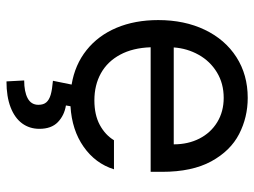

<svg xmlns="http://www.w3.org/2000/svg" viewBox="-116 -461 785 593"><g transform="rotate(90 276.5 -164.5)"><path d="M282.2 -537.1Q342.3 -537.1 394 -510.5Q445.8 -483.9 478.3 -424.6Q510.7 -365.2 510.7 -272.5V-237.3H126Q127.9 -182.1 148.9 -143.1Q169.9 -104 206.3 -83.7Q242.7 -63.5 290 -63.5Q335 -63.5 366 -80.3Q397 -97.2 413.1 -124H502.9Q484.9 -66.4 433.3 -30.3Q381.8 5.9 308.1 10.3L305.7 24.4Q336.4 29.3 357.2 49.3Q377.9 69.3 377.9 106.4Q377.9 136.7 361.1 159.7Q344.2 182.6 311.3 195.3Q278.3 208 231.4 208L228.5 153.3Q263.2 153.3 283.4 142.6Q303.7 131.8 303.7 109.4Q303.7 93.8 296.1 85Q288.6 76.2 272.9 71.5Q257.3 66.9 229.5 64.5L241.2 6.8Q179.7 -3.4 134.8 -39.3Q89.8 -75.2 65.9 -131.8Q42 -188.5 42 -260.7Q42 -341.8 72 -404.5Q102.1 -467.3 156.5 -502.2Q210.9 -537.1 282.2 -537.1ZM425.8 -308.6Q425.8 -353 408 -387.9Q390.1 -422.9 357.4 -442.9Q324.7 -462.9 282.2 -462.9Q237.8 -462.9 203.4 -441.9Q168.9 -420.9 149.2 -385.5Q129.4 -350.1 126.5 -308.6Z"/></g></svg>

Font: Pretendard JP
Style: Regular
Weight: 400
Designer: Base glyphs from Inter by Rasmus Andersson; Hangeul glyphs from Noto Sans CJK(Source Han Sans) by Jang Soo-young and Kan
Foundry: Kil Hyung-jin
Version: Version 1.309